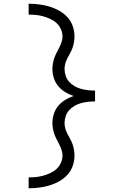

<svg xmlns="http://www.w3.org/2000/svg" viewBox="-20 -853 640 1026"><path d="M133 153V95Q153 95 173 93Q193 91 212 85.5Q231 80 249.5 71.5Q268 63 282.5 49.5Q297 36 305.5 17Q314 -2 314 -22Q314 -37 309 -51.5Q304 -66 297.5 -79.5Q291 -93 283.5 -107Q276 -121 271 -135Q266 -149 263 -164Q260 -179 260 -195Q260 -219 267.5 -243.5Q275 -268 291 -287Q307 -306 328 -319Q349 -332 373 -340Q349 -348 328 -361Q307 -374 291 -393Q275 -412 267.5 -436.5Q260 -461 260 -485Q260 -501 263 -516Q266 -531 271 -545Q276 -559 283.5 -573Q291 -587 297.5 -600.5Q304 -614 309 -628.5Q314 -643 314 -658Q314 -678 305.5 -697Q297 -716 282.5 -729.5Q268 -743 249.5 -751.5Q231 -760 212 -765.5Q193 -771 173 -773Q153 -775 133 -775V-833Q161 -833 189 -829.5Q217 -826 244 -818Q271 -810 296 -796Q321 -782 340 -761.5Q359 -741 368.5 -714Q378 -687 378 -658Q378 -643 375.5 -628Q373 -613 368 -598.5Q363 -584 355.5 -570.5Q348 -557 341 -543.5Q334 -530 329.5 -515.5Q325 -501 325 -485Q325 -466 331 -448Q337 -430 349.5 -416Q362 -402 378.5 -392.5Q395 -383 413.5 -378Q432 -373 450.5 -371Q469 -369 488 -369V-311Q469 -311 450.5 -309Q432 -307 413.5 -302Q395 -297 378.5 -287.5Q362 -278 349.5 -264Q337 -250 331 -232Q325 -214 325 -195Q325 -179 329.5 -164.5Q334 -150 341 -136.5Q348 -123 355.5 -109.5Q363 -96 368 -81.5Q373 -67 375.5 -52Q378 -37 378 -22Q378 7 368.5 34Q359 61 340 81.5Q321 102 296 116Q271 130 244 138Q217 146 189 149.5Q161 153 133 153Z"/></svg>

Font: Iosevka Light Extended
Style: Regular
Weight: 300
Width: 7
Monospace: yes
Designer: Belleve Invis
Foundry: Belleve Invis
Version: Version 32.5.0; ttfautohint (v1.8.4)